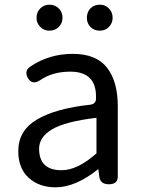

<svg xmlns="http://www.w3.org/2000/svg" viewBox="-20 -787 604 820"><path d="M217 13Q147 13 102 -28Q58 -69 58 -141Q58 -229 137 -276Q217 -324 367 -340Q392 -344 390 -371Q392 -481 280 -481Q203 -481 149 -443Q117 -423 99 -454Q81 -486 113 -505Q192 -557 291 -557Q391 -557 437 -498Q483 -439 483 -334V-33Q483 0 445 0Q408 0 404 -33L400 -65Q303 13 217 13ZM243 -60Q311 -60 392 -132V-284Q259 -268 203 -235Q147 -202 147 -152Q147 -60 243 -60ZM191 -656Q168 -656 152 -672Q136 -688 136 -711Q136 -735 152 -751Q168 -767 191 -767Q215 -767 231 -751Q247 -735 247 -711Q247 -688 231 -672Q215 -656 191 -656ZM366 -672Q351 -688 351 -711Q351 -735 366 -751Q382 -767 406 -767Q430 -767 445 -751Q461 -735 461 -711Q461 -688 445 -672Q430 -656 406 -656Q382 -656 366 -672Z"/></svg>

Font: Swei Gothic CJK TC Regular
Style: Regular
Weight: 400
Version: Version 2.129